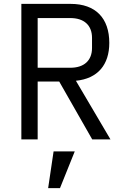

<svg xmlns="http://www.w3.org/2000/svg" viewBox="-20 -718 640 989"><path d="M174 -298H285L455 0H549L371 -302C483 -313 543 -384 543 -497C543 -624 473 -698 344 -698H90V0H174ZM174 -369V-625H342C413 -625 454 -588 454 -523V-471C454 -406 413 -369 342 -369ZM228 251H289L365 62H256Z"/></svg>

Font: IBM Mono
Style: Regular
Weight: 400
Monospace: yes
Designer: Mike Abbink, Paul van der Laan, Pieter van Rosmalen
Foundry: Bold Monday
Version: Version 2.3